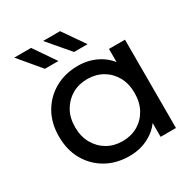

<svg xmlns="http://www.w3.org/2000/svg" viewBox="-173 -864 945 998"><g transform="rotate(-30 299.5 -365.5)"><path d="M318 6Q241 6 180.5 -28Q120 -62 85 -123Q50 -184 50 -265Q50 -346 85 -406.5Q120 -467 180.5 -501Q241 -535 318 -535Q385 -535 439 -505Q476 -485 503 -451V-530H599V0H507V-83Q480 -46 441 -25Q387 6 318 6ZM326 -79Q377 -79 417 -102Q457 -125 480.5 -167Q504 -209 504 -265Q504 -322 480.5 -363.5Q457 -405 417 -428Q377 -451 326 -451Q275 -451 235 -428Q195 -405 171 -363.5Q147 -322 147 -265Q147 -209 171 -167Q195 -125 235 -102Q275 -79 326 -79ZM338 -607 227 -737H329L419 -607ZM163 -607 54 -737H155L244 -607Z"/></g></svg>

Font: Montserrat Z Med
Style: Regular
Weight: 500
Designer: Julieta Ulanovsky
Foundry: Julieta Ulanovsky
Version: Version 8.000